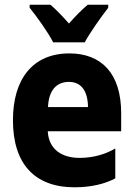

<svg xmlns="http://www.w3.org/2000/svg" viewBox="-20 -786 570 816"><path d="M206 -606H340C363 -648 410 -715 440 -753V-766H353C327 -744 304 -721 273 -686C244 -719 218 -746 194 -766H106V-753C137 -715 186 -646 206 -606ZM297 10C371 10 429 -6 470 -28V-155C431 -132 380 -115 318 -115C242 -115 187 -152 183 -228H495V-305C495 -474 411 -559 275 -559C119 -559 35 -450 35 -275C35 -91 126 10 297 10ZM354 -331H184C187 -402 220 -438 273 -438C322 -438 353 -404 354 -331Z"/></svg>

Font: Noto Sans Mono Condensed ExtraBold
Style: Regular
Weight: 800
Width: 3
Designer: Monotype Design Team
Foundry: Monotype Imaging Inc.
Version: Version 2.014